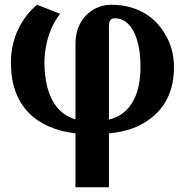

<svg xmlns="http://www.w3.org/2000/svg" viewBox="-20 -556 785 809"><path d="M26 -291C26 -110 132 -14 298 6V233H439V6C490 1 533 -10 568 -28C655 -72 713 -148 713 -273C713 -321 702 -363 684 -397C643 -477 568 -536 447 -536C426 -536 406 -531 388 -523C338 -500 298 -450 298 -372V-53C213 -78 167 -160 167 -300C171 -387 196 -449 233 -498L136 -536C120 -523 105 -507 92 -490C54 -441 26 -377 26 -291ZM439 -52V-444C439 -469 446 -479 464 -479C481 -479 497 -474 510 -464C551 -433 572 -363 572 -276C572 -145 522 -72 439 -52Z"/></svg>

Font: Aerodynamic
Style: Regular
Weight: 500
Designer: Google
Version: Version 2.000980; 2014